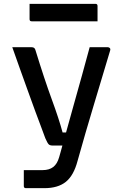

<svg xmlns="http://www.w3.org/2000/svg" viewBox="-20 -780 640 1000"><path d="M145 -534Q160 -534 164 -521Q212 -365 249.5 -263Q287 -161 306 -90H324Q341 -152 362.5 -228.5Q384 -305 406 -384Q428 -463 447 -534H542Q547 -534 551.5 -530Q556 -526 554 -518Q509 -367 467 -228Q425 -89 384 58Q364 134 323 167Q282 200 211 200H115Q104 200 104 189V106H202Q236 106 257 90Q278 74 288 39Q291 28 295.5 12.5Q300 -3 305 -22H254Q240 -22 233.5 -28.5Q227 -35 216 -60Q210 -77 196 -114Q182 -151 163.5 -201Q145 -251 124.5 -308.5Q104 -366 83 -424Q62 -482 44 -534ZM134 -760H477Q488 -760 488 -749V-669H145Q134 -669 134 -680Z"/></svg>

Font: Recursive Sn Lnr St Med
Style: Regular
Weight: 500
Version: Version 1.085;hotconv 1.1.0;makeotfexe 2.6.0; ttfautohint (v